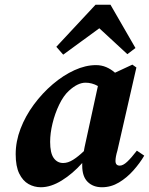

<svg xmlns="http://www.w3.org/2000/svg" viewBox="-20 -773 627 808"><path d="M191 -176Q191 -129 206 -108Q221 -87 246 -87Q266 -87 287.5 -100.5Q309 -114 333 -137Q334 -142 334.5 -146Q335 -150 336 -154L392 -411Q367 -425 340 -425Q307 -425 270 -391Q247 -370 229 -332.5Q211 -295 201 -253.5Q191 -212 191 -176ZM409 15Q372 15 349 -7.5Q326 -30 326 -76Q326 -79 326 -82Q326 -85 326 -87Q286 -42 240 -13.5Q194 15 152 15Q124 15 100 1.5Q76 -12 61 -42.5Q46 -73 46 -124Q46 -178 66.5 -231.5Q87 -285 122.5 -333Q158 -381 202 -418.5Q246 -456 293 -477.5Q340 -499 384 -499Q407 -499 427 -490.5Q447 -482 464 -467L537 -501L554 -489L474 -139Q470 -126 468 -115Q466 -104 466 -96Q466 -76 484 -76Q498 -76 515.5 -92.5Q533 -109 556 -139L587 -118Q569 -87 541.5 -56Q514 -25 480.5 -5Q447 15 409 15ZM516 -545 398 -654 246 -543 217 -576 382 -753H445L550 -571Z"/></svg>

Font: Source Serif Pro
Style: Bold Italic
Weight: 700
Italic angle: -12°
Designer: Frank Grießhammer
Foundry: Adobe Systems Incorporated
Version: Version 3.001;hotconv 1.0.111;makeotfexe 2.5.65597